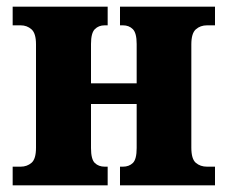

<svg xmlns="http://www.w3.org/2000/svg" viewBox="-20 -556 682 576"><path d="M18 0V-56H42Q61 -56 74.5 -67.5Q88 -79 88 -113V-423Q88 -456 74.5 -468Q61 -480 42 -480H18V-536H303V-480H294Q276 -480 264.5 -468.5Q253 -457 253 -424V-306H390V-424Q390 -457 378.5 -468.5Q367 -480 349 -480H340V-536H625V-480H601Q581 -480 567.5 -468Q554 -456 554 -423V-113Q554 -79 567.5 -67.5Q581 -56 601 -56H625V0H340V-56H349Q367 -56 378.5 -67Q390 -78 390 -112V-244H253V-112Q253 -78 264.5 -67Q276 -56 294 -56H303V0Z"/></svg>

Font: Noto Serif SemiCondensed ExtraBold
Style: Regular
Weight: 800
Width: 4
Designer: Monotype Design Team
Foundry: Monotype Imaging Inc.
Version: Version 2.015